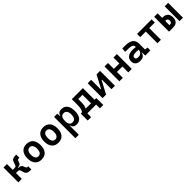

<svg xmlns="http://www.w3.org/2000/svg" viewBox="564 -2517 4731 4731"><g transform="rotate(-45 2929.5 -151.0)"><path d="M72.3 0V-517.6H192.9V-314.5H253.9Q282.7 -314.5 297.4 -324.5Q312 -334.5 318.4 -354.5L344.7 -433.6Q360.8 -481.4 393.6 -500.7Q426.3 -520 485.4 -520H519V-409.2H493.2Q460 -409.2 449.7 -382.8L428.2 -325.7Q408.2 -268.1 329.6 -268.1H326.2V-249.5H334.5Q418 -249.5 438 -191.9L459.5 -134.8Q469.7 -108.4 502.9 -108.4H523.9V2.4H490.2Q427.7 2.4 392.6 -17.1Q357.4 -36.6 342.3 -84L318.4 -163.1Q312 -183.1 297.4 -193.1Q282.7 -203.1 253.9 -203.1H192.9V0Z M878.9 9.8Q768.6 9.8 708 -60.5Q647.5 -130.9 647.5 -258.8Q647.5 -387.2 708 -457.3Q768.6 -527.3 878.9 -527.3Q989.3 -527.3 1049.8 -457.3Q1110.4 -387.2 1110.4 -258.8Q1110.4 -130.9 1049.8 -60.5Q989.3 9.8 878.9 9.8ZM878.9 -102.5Q930.2 -102.5 958.3 -143.3Q986.3 -184.1 986.3 -258.8Q986.3 -334 958.3 -374.5Q930.2 -415 878.9 -415Q827.6 -415 799.6 -374.5Q771.5 -334 771.5 -258.8Q771.5 -184.1 799.6 -143.3Q827.6 -102.5 878.9 -102.5Z M1464.8 9.8Q1354.5 9.8 1293.9 -60.5Q1233.4 -130.9 1233.4 -258.8Q1233.4 -387.2 1293.9 -457.3Q1354.5 -527.3 1464.8 -527.3Q1575.2 -527.3 1635.7 -457.3Q1696.3 -387.2 1696.3 -258.8Q1696.3 -130.9 1635.7 -60.5Q1575.2 9.8 1464.8 9.8ZM1464.8 -102.5Q1516.1 -102.5 1544.2 -143.3Q1572.3 -184.1 1572.3 -258.8Q1572.3 -334 1544.2 -374.5Q1516.1 -415 1464.8 -415Q1413.6 -415 1385.5 -374.5Q1357.4 -334 1357.4 -258.8Q1357.4 -184.1 1385.5 -143.3Q1413.6 -102.5 1464.8 -102.5Z M1835 224.6V-517.6H1945.8L1954.1 -423.8H1962.4Q1979 -527.3 2096.7 -527.3Q2195.8 -527.3 2248.8 -457.5Q2301.8 -387.7 2301.8 -256.3Q2301.8 -127 2248.8 -58.6Q2195.8 9.8 2097.2 9.8Q2041 9.8 2006.8 -16.8Q1972.7 -43.5 1965.8 -93.8H1955.6V224.6ZM1955.6 -251.5Q1955.6 -174.3 1981.7 -137.2Q2007.8 -100.1 2065.9 -100.1Q2179.7 -100.1 2179.7 -256.3Q2179.7 -334.5 2150.4 -376Q2121.1 -417.5 2065.9 -417.5Q1955.6 -417.5 1955.6 -265.6Z M2358.4 131.8V-110.8H2405.8Q2431.2 -149.4 2442.1 -203.4Q2453.1 -257.3 2453.1 -329.1V-517.6H2838.9V-110.8H2900.4V131.8H2782.7V0H2476.1V131.8ZM2715.3 -110.8V-406.7H2567.4V-305.7Q2567.4 -244.6 2558.6 -196.3Q2549.8 -147.9 2529.3 -110.8Z M3006.8 0V-517.6H3127.4V-185.5H3139.6L3315.4 -517.6H3438.5V0H3317.9V-332H3305.7L3129.9 0Z M3903.8 0V-205.6H3713.4V0H3592.8V-517.6H3713.4V-312.5H3903.8V-517.6H4024.4V0Z M4494.1 4.9 4487.3 -109.4H4476.1Q4469.7 -49.8 4427.5 -20Q4385.3 9.8 4315.9 9.8Q4233.9 9.8 4188.7 -30Q4143.6 -69.8 4143.6 -143.6Q4143.6 -228.5 4204.1 -273.9Q4264.6 -319.3 4375.5 -319.3Q4434.6 -319.3 4478 -310.1V-320.3Q4478 -365.7 4442.4 -387Q4406.7 -408.2 4335.9 -410.2L4207 -413.6L4216.8 -522.5L4326.2 -521Q4461.9 -519 4527.8 -465.6Q4593.8 -412.1 4593.8 -309.6V-108.4L4671.9 -97.7V0ZM4478 -212.9Q4451.7 -217.8 4428 -218.5Q4404.3 -219.2 4378.4 -219.2Q4263.2 -219.2 4263.2 -151.4Q4263.2 -90.3 4342.3 -90.3Q4387.7 -90.3 4417.7 -106.7Q4447.8 -123 4462.9 -148.2Q4478 -173.3 4478 -200.2Z M4920.4 0V-406.7H4726.6V-517.6H5234.4V-406.7H5040.5V0Z M5323.2 0V-517.6H5443.8V-358.9H5473.6Q5555.2 -358.9 5600.1 -312Q5645 -265.1 5645 -179.2Q5645 -93.8 5600.1 -46.9Q5555.2 0 5473.6 0ZM5689 0V-517.6H5809.6V0ZM5443.8 -106H5465.3Q5530.3 -106 5530.3 -179.2Q5530.3 -252.9 5465.3 -252.9H5443.8Z"/></g></svg>

Font: Cascadia Mono NF SemiBold
Style: Regular
Weight: 600
Monospace: yes
Designer: Aaron Bell
Foundry: Saja Typeworks
Version: Version 2404.023; ttfautohint (v1.8.4)